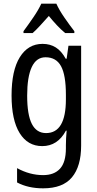

<svg xmlns="http://www.w3.org/2000/svg" viewBox="-20 -786 529 1046"><path d="M212 -547Q253 -547 284 -527.5Q315 -508 338 -466H343L353 -537H422V7Q422 120 372 180Q322 240 215 240Q133 240 73 208V130Q142 168 215 168Q275 168 307 133Q339 98 339 22V5Q339 -10 340 -32Q341 -54 343 -74H339Q294 10 210 10Q131 10 87 -61Q43 -132 43 -266Q43 -402 88 -474.5Q133 -547 212 -547ZM228 -474Q178 -474 153 -420.5Q128 -367 128 -265Q128 -161 153.5 -111Q179 -61 231 -61Q339 -61 339 -245V-269Q339 -377 312.5 -425.5Q286 -474 228 -474ZM287 -766Q302 -732 331 -690Q360 -648 385 -616V-606H335Q313 -624 290.5 -648Q268 -672 246 -699Q222 -672 199.5 -647.5Q177 -623 158 -606H108V-616Q134 -651 162 -692Q190 -733 205 -766Z"/></svg>

Font: Avrile Sans Condensed
Style: Regular
Weight: 400
Width: 3
Designer: Monotype Design Team
Foundry: Monotype Imaging Inc.
Version: Version 2.001;September 10, 2019;FontCreator 11.5.0.2425 64-